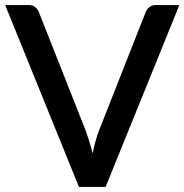

<svg xmlns="http://www.w3.org/2000/svg" viewBox="-22 -740 730 760"><path d="M-1.5 -720H92Q107.5 -720 117 -712.2Q126.5 -704.5 131.5 -693L317 -223.5Q324 -204 331.2 -181Q338.5 -158 344.5 -132.5Q350 -158 356.2 -181Q362.5 -204 370 -223.5L555 -693Q559 -703 569 -711.5Q579 -720 594 -720H688L396 0H290.5Z"/></svg>

Font: Lato
Style: Regular
Weight: 600
Designer: Lukasz Dziedzic
Foundry: tyPoland Lukasz Dziedzic
Version: Version 2.006; 2014-01-15; ttfautohint (v1.4.1)